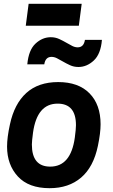

<svg xmlns="http://www.w3.org/2000/svg" viewBox="-20 -973 593 1006"><path d="M13 0ZM408 -838ZM393 -838H115L130 -953H408ZM391 -622Q367 -622 346.5 -631.5Q326 -641 309 -651Q292 -661 278 -668Q264 -675 250 -675Q218 -675 212 -636H123Q130 -711 166 -744.5Q202 -778 246 -778Q270 -778 290.5 -768.5Q311 -759 328 -749Q345 -739 359 -732Q373 -725 387 -725Q419 -725 425 -764H514Q508 -690 471.5 -656Q435 -622 391 -622ZM243 -100Q351 -100 372 -252Q378 -297 378 -317Q378 -430 282 -430Q174 -430 153 -278Q147 -233 147 -216Q147 -100 243 -100ZM240 13Q130 13 73.5 -48.5Q17 -110 17 -205Q17 -253 32 -321Q55 -429 118 -486Q181 -543 285 -543Q391 -543 449 -484Q507 -425 507 -322Q507 -276 493 -209Q470 -98 405 -42.5Q340 13 240 13Z"/></svg>

Font: Tanohe Sans SemiBold
Style: Italic
Weight: 600
Designer: Village Type and Design LLC & Cristiano Sobral
Foundry: Cooper Hewitt Smithsonian Design Museum
Version: Version 1.00;September 29, 2021;FontCreator 13.0.0.2655 64-b